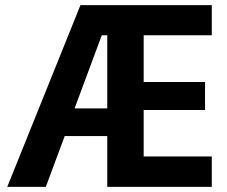

<svg xmlns="http://www.w3.org/2000/svg" viewBox="-20 -729 885 749"><path d="M8.3 0H158.7L232.4 -198.2H398.4V0H806.2V-118.7H540.5V-299.8H779.8V-409.2H540.5V-591.3H806.2V-709H293.9ZM398.4 -306.2H271L377 -591.3H398.4Z"/></svg>

Font: Estedad Bold
Style: Regular
Weight: 700
Designer: Amin Abedi
Version: Version 7.3